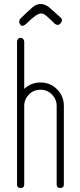

<svg xmlns="http://www.w3.org/2000/svg" viewBox="-20 -939 402 959"><path d="M283 -823Q271 -808 254 -820Q210 -864 198 -869Q192 -872 186 -872Q163 -872 114 -823Q95 -804 84 -813Q70 -827 80 -844Q114 -878 144 -904Q184 -935 226 -902Q246 -885 280 -854Q297 -841 283 -823ZM65 -657Q67 -660 71 -662Q75 -664 83 -670Q91 -676 96 -672.5Q101 -669 101 -657V-495Q135 -527 182 -527Q231 -527 265 -493Q299 -459 299 -410V-18Q299 0 281 0Q263 0 263 -18V-410Q263 -443 239.5 -467Q216 -491 182 -491Q148 -491 124.5 -467Q101 -443 101 -410V-18Q101 0 83 0Q65 0 65 -18ZM101 -653H65V-686V-719V-730Q65 -738 70 -744Q75 -750 83 -750Q91 -750 96 -744Q101 -738 101 -730Z"/></svg>

Font: Aaram
Style: Regular
Weight: 400
Designer: Tharique Azeez
Foundry: Tharique Azeez
Version: Version 1.7